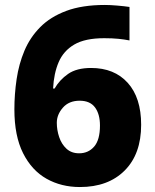

<svg xmlns="http://www.w3.org/2000/svg" viewBox="-20 -744 623 774"><path d="M38 -303Q38 -364 47 -425Q56 -486 78.5 -539.5Q101 -593 142 -634.5Q183 -676 247 -700Q311 -724 403 -724Q424 -724 453 -721.5Q482 -719 502 -716V-581Q482 -585 457.5 -587.5Q433 -590 400 -590Q323 -590 279.5 -564.5Q236 -539 216.5 -493.5Q197 -448 194 -387H200Q220 -422 254.5 -446Q289 -470 347 -470Q441 -470 495 -410Q549 -350 549 -241Q549 -123 482.5 -56.5Q416 10 302 10Q227 10 167.5 -23.5Q108 -57 73 -126.5Q38 -196 38 -303ZM299 -126Q336 -126 359.5 -153Q383 -180 383 -238Q383 -284 363 -311Q343 -338 301 -338Q258 -338 233.5 -310Q209 -282 209 -249Q209 -220 218.5 -191.5Q228 -163 248 -144.5Q268 -126 299 -126Z"/></svg>

Font: Noto Sans Canadian Aboriginal ExtraBold
Style: Regular
Weight: 800
Designer: Monotype Design Team, Typotheque's Kevin King
Foundry: Monotype Imaging Inc.
Version: Version 2.004; ttfautohint (v1.8.4.7-5d5b)